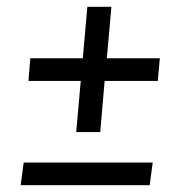

<svg xmlns="http://www.w3.org/2000/svg" viewBox="-20 -547 540 567"><path d="M238 -527H309L295.5 -375H452L446 -308H289L276 -157H205L218.5 -308H64L69.5 -375H224.5ZM41 0 50 -67H431L422 0Z"/></svg>

Font: Karla
Style: Italic
Weight: 400
Italic angle: -8°
Designer: Jonathan Pinhorn
Version: Version 2.004;gftools[0.9.33]